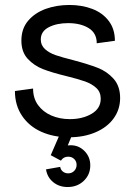

<svg xmlns="http://www.w3.org/2000/svg" viewBox="-20 -536 548 772"><path d="M40 -170 113 -180Q113 -141 133 -113.5Q153 -86 186.5 -71.5Q220 -57 261 -57Q312 -57 348.5 -78.5Q385 -100 385 -139Q385 -166 367 -182.5Q349 -199 322 -208.5Q295 -218 247 -230Q189 -244 153 -258Q117 -272 91.5 -299.5Q66 -327 66 -373Q66 -421 93.5 -453Q121 -485 164.5 -500.5Q208 -516 259 -516Q310 -516 351.5 -500Q393 -484 417.5 -451.5Q442 -419 442 -372L369 -362Q369 -403 336.5 -423Q304 -443 254 -443Q208 -443 176 -426.5Q144 -410 144 -377Q144 -354 161 -338.5Q178 -323 204.5 -314Q231 -305 275 -294Q335 -278 372.5 -263.5Q410 -249 436.5 -219.5Q463 -190 463 -142Q463 -96 437 -60Q411 -24 364 -4Q317 16 258 16Q196 16 146.5 -6Q97 -28 68.5 -70.5Q40 -113 40 -170ZM165 145 222 135Q224 147 233 154Q242 161 254 161Q269 161 278.5 151Q288 141 288 127Q288 113 278.5 103.5Q269 94 254 94Q235 94 225 110L184 88L233 -25H283L235 91L215 80Q223 63 234.5 55.5Q246 48 264 48Q297 48 320 71.5Q343 95 343 129Q343 166 317 191Q291 216 252 216Q218 216 194 196.5Q170 177 165 145Z"/></svg>

Font: Uncut Sans Variable
Style: Regular
Weight: 400
Designer: Kasper Nordkvist
Foundry: UNCUT.wtf
Version: Version 1.303;Glyphs 3.1.2 (3151)